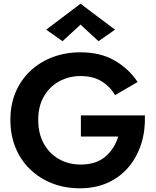

<svg xmlns="http://www.w3.org/2000/svg" viewBox="-20 -996 842 1035"><path d="M414 -863 317 -774 229 -836 414 -976 600 -836 511 -774ZM416 -260V-374H761Q764 -294 742 -223Q720 -152 675 -97.5Q630 -43 563.5 -12Q497 19 410 19Q329 19 260.5 -8Q192 -35 141.5 -84Q91 -133 63.5 -200.5Q36 -268 36 -350Q36 -432 64 -498.5Q92 -565 143.5 -613.5Q195 -662 264 -688Q333 -714 414 -714Q521 -714 597.5 -670Q674 -626 722 -554L600 -483Q574 -529 528 -557.5Q482 -586 414 -586Q351 -586 299 -557.5Q247 -529 216.5 -476Q186 -423 186 -350Q186 -277 215.5 -223Q245 -169 297 -139Q349 -109 414 -109Q500 -109 549.5 -153Q599 -197 617 -260Z"/></svg>

Font: Von Semi
Style: Regular
Weight: 600
Version: Version 4.000; ttfautohint (v1.8.4.7-5d5b)